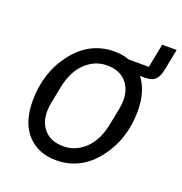

<svg xmlns="http://www.w3.org/2000/svg" viewBox="-118 -732 806 848"><g transform="rotate(20 285.0 -308.0)"><path d="M235 12Q151 12 100 -43Q49 -98 49 -200Q49 -334 124.5 -431Q200 -528 315 -528Q354 -528 385 -516H480L502 -628H570L550 -527Q544 -496 529 -480.5Q514 -465 480 -465H457Q501 -408 501 -316Q501 -182 425.5 -85Q350 12 235 12ZM405 -218 420 -293Q425 -318 425 -338Q425 -393 393.5 -426Q362 -459 305 -459Q248 -459 204 -417Q160 -375 145 -298L130 -223Q125 -198 125 -178Q125 -123 156.5 -90Q188 -57 245 -57Q302 -57 346 -99Q390 -141 405 -218Z"/></g></svg>

Font: Aneliza
Style: Italic
Weight: 400
Italic angle: -11.31°
Designer: Mike Abbink, Paul van der Laan, Pieter van Rosmalen
Foundry: Bold Monday
Version: Version 3.0